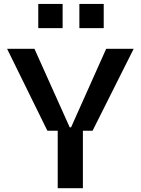

<svg xmlns="http://www.w3.org/2000/svg" viewBox="-20 -982 734 1002"><path d="M17 -727.3H159.8L343.8 -317.5H350.9L534.1 -727.3H677.6L463.1 -299.7H412.6V0H281.2V-299.7H227.3ZM179.7 -835.2V-961.6H306.8V-835.2ZM394.2 -835.2V-961.6H521.3V-835.2Z"/></svg>

Font: Riot Sans
Style: Regular
Weight: 400
Designer: Rasmus Andersson
Foundry: rsms
Version: Version 3.005